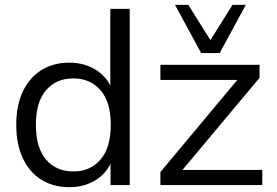

<svg xmlns="http://www.w3.org/2000/svg" viewBox="-20 -773 1159 802"><path d="M269.3 8.9Q202.8 8.9 152.8 -22.3Q102.8 -53.5 75.4 -112Q47.9 -170.5 47.9 -251.4Q47.9 -332.9 75.4 -390.8Q102.8 -448.8 152.8 -480.1Q202.8 -511.3 269.3 -511.3Q336.5 -511.3 386.4 -477.3Q436.2 -443.4 452.7 -384.5H440.8V-736H521.8V0H441.7V-119.7H453.2Q436.7 -59.9 386.8 -25.5Q337 8.9 269.3 8.9ZM286.3 -56.8Q356.9 -56.8 399.8 -106.3Q442.7 -155.7 442.7 -251.4Q442.7 -347.1 399.8 -396.3Q356.9 -445.5 286.3 -445.5Q215.1 -445.5 172.5 -396.3Q129.9 -347.1 129.9 -251.4Q129.9 -155.7 172.5 -106.3Q215.1 -56.8 286.3 -56.8ZM650 0V-54.4L988.8 -460.1L989.3 -439.1H650V-502.3H1064.1V-447.9L722.9 -40.3L721.9 -63.3H1075.7V0ZM820.3 -551.3 710.9 -752.8H766.5L858.9 -605.4L951.3 -752.8H1006.9L897.5 -551.3Z"/></svg>

Font: Mulish ExtraLight
Style: Regular
Weight: 200
Designer: Vernon Adams
Foundry: Vernon Adams
Version: Version 3.603